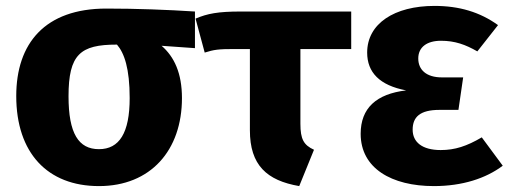

<svg xmlns="http://www.w3.org/2000/svg" viewBox="-20 -612 1725 650"><path d="M640 -573C548 -579 442 -583 340 -583C132 -583 35 -465 35 -287C35 -94 141 18 315 18C490 18 596 -103 596 -280C596 -364 570 -420 527 -457L640 -449ZM315 -107C246 -107 212 -160 212 -286C212 -428 252 -461 375 -461H376C401 -432 419 -380 419 -280C419 -162 384 -107 315 -107Z M1169 -446V-573H795C718 -573 682 -566 642 -549L673 -434C705 -444 719 -446 774 -446H826V-171C826 -53 883 -1 993 18L1043 -105C1008 -121 997 -141 997 -193V-446Z M1451 -592C1315 -592 1223 -532 1223 -434C1223 -367 1265 -323 1355 -306C1254 -294 1201 -246 1201 -159C1201 -42 1306 18 1449 18C1545 18 1625 -8 1682 -51L1611 -147C1560 -117 1520 -104 1472 -104C1409 -104 1377 -131 1377 -173C1377 -216 1402 -240 1468 -240H1532L1548 -350H1476C1423 -350 1396 -376 1396 -414C1396 -453 1426 -474 1473 -474C1520 -474 1556 -461 1596 -438L1666 -527C1605 -571 1535 -592 1451 -592Z"/></svg>

Font: Glow Sans SC Normal ExtraBold
Style: Regular
Weight: 800
Designer: Ryoko NISHIZUKA (kana, bopomofo & ideographs); Paul D. Hunt (Latin, Greek & Cyrillic); Sandoll Communications, Soo-young
Version: Version 0.93